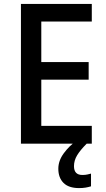

<svg xmlns="http://www.w3.org/2000/svg" viewBox="-20 -734 544 981"><path d="M449 0H87V-714H449V-624H191V-417H433V-327H191V-91H449ZM358 115Q358 160 401 160Q416 160 426.5 157.5Q437 155 445 153V218Q432 222 417.5 224.5Q403 227 384 227Q331 227 304.5 200.5Q278 174 278 128Q278 87 306 49Q334 11 370 -14L423 0Q390 33 374 59.5Q358 86 358 115Z"/></svg>

Font: Noto Sans Gurmukhi UI SemiCondensed Medium
Style: Regular
Weight: 500
Width: 4
Designer: Jelle Bosma - Monotype Design Team
Foundry: Monotype Imaging Inc.
Version: Version 2.004; ttfautohint (v1.8.4.7-5d5b)